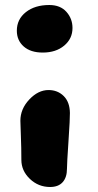

<svg xmlns="http://www.w3.org/2000/svg" viewBox="-20 -704 388 763"><path d="M149.9 -495.1Q101.6 -495.1 74.2 -519.3Q46.9 -543.5 46.9 -582Q46.9 -627.4 82.8 -655.8Q118.7 -684.1 175.8 -684.1Q219.7 -684.1 243.9 -657Q268.1 -629.9 268.1 -592.8Q268.1 -550.3 235.1 -522.7Q202.1 -495.1 149.9 -495.1ZM179.2 39.1Q132.3 39.1 98.6 6.8Q64.9 -25.4 64.9 -68.8Q64.9 -117.2 63 -162.6Q61 -208 61 -224.1Q61 -271 96.4 -308.6Q131.8 -346.2 172.9 -346.2Q209 -346.2 233.2 -322.3Q257.3 -298.3 257.8 -254.9Q258.3 -233.9 252.2 -143.6Q246.1 -53.2 246.1 -33.2Q246.1 1 229 20Q211.9 39.1 179.2 39.1Z"/></svg>

Font: Shantell Sans Irregular Bouncy
Style: Regular
Weight: 800
Designer: Stephen Nixon, Anya Danilova, Shantell Martin
Foundry: Arrow Type
Version: Version 1.006;[9816181b4]